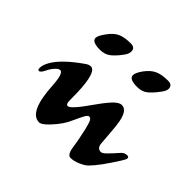

<svg xmlns="http://www.w3.org/2000/svg" viewBox="-155 -805 997 997"><g transform="rotate(45 344.0 -306.0)"><path d="M461 -490Q402 -490 402 -518Q402 -536 425 -568Q450 -602 478.5 -614.5Q507 -627 552 -627Q584 -627 584 -599Q584 -583 565 -559Q539 -524 517 -507Q495 -490 461 -490ZM188 -490Q128 -490 128 -518Q128 -534 153 -568Q178 -603 205.5 -615Q233 -627 278 -627Q310 -627 310 -599Q310 -580 293 -559Q268 -525 245 -507.5Q222 -490 188 -490ZM477 15Q454 15 447 -34Q442 -70 434 -107Q428 -136 425 -148.5Q422 -161 417 -177.5Q412 -194 406.5 -200Q401 -206 394 -206Q385 -206 374.5 -187Q364 -168 350 -136.5Q336 -105 324 -88Q303 -57 275 -28.5Q247 0 231 0Q155 0 145 -188Q140 -270 117 -270Q106 -270 91 -253.5Q76 -237 66 -216Q53 -188 41 -188Q33 -188 33 -202Q33 -225 50 -254Q85 -314 187 -385Q202 -396 216 -396Q257 -396 262 -251Q263 -228 263 -190Q263 -165 277 -165Q285 -165 300 -180Q324 -204 359 -254.5Q394 -305 422 -336.5Q450 -368 472 -368Q509 -368 522 -301Q527 -278 531.5 -216.5Q536 -155 537 -147Q542 -118 566 -118Q577 -118 594 -135Q617 -158 643 -188Q656 -203 676 -203Q688 -203 688 -193Q688 -184 674 -163Q612 -64 571 -23Q558 -10 529.5 2.5Q501 15 477 15Z"/></g></svg>

Font: Joscelyn
Style: Regular
Weight: 400
Designer: Peter S. Baker
Version: Version 1.012